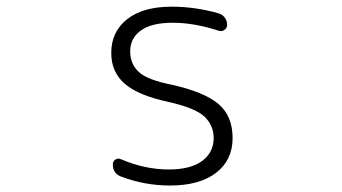

<svg xmlns="http://www.w3.org/2000/svg" viewBox="-20 -576 1040 584"><path d="M645.5 -535.2Q656.2 -532.2 663.6 -522.5Q670.9 -512.7 670.9 -500Q670.9 -491.2 663.1 -485.4Q655.3 -479.5 645.5 -482.4Q571.3 -506.8 504.9 -506.8Q441.4 -506.8 408.7 -483.4Q376 -460 376 -419.9Q376 -381.8 401.9 -357.4Q427.7 -333 502 -318.4Q602.5 -295.9 645 -259.3Q687.5 -222.7 687.5 -156.2Q687.5 -88.9 637.2 -50.3Q586.9 -11.7 497.1 -11.7Q419.9 -11.7 347.7 -39.1Q323.2 -48.8 323.2 -76.2Q323.2 -85.9 331.1 -90.8Q338.9 -95.7 347.7 -91.8Q420.9 -60.5 493.2 -60.5Q559.6 -60.5 594.7 -86.4Q629.9 -112.3 629.9 -156.2Q629.9 -194.3 602.5 -220.7Q575.2 -247.1 494.1 -265.6Q401.4 -285.2 359.9 -320.8Q318.4 -356.4 318.4 -415Q318.4 -479.5 366.7 -517.6Q415 -555.7 502 -555.7Q574.2 -555.7 645.5 -535.2Z"/></svg>

Font: Gen Jyuu Gothic L Monospace Light
Style: Regular
Weight: 300
Designer: [Source Han Sans]
Ryoko NISHIZUKA  (kana & ideographs); Paul D. Hunt (Latin, Greek & Cyrillic); Wenlong ZHANG  (bopomofo
Version: Version 1.002.20150607